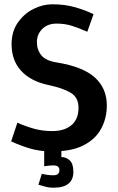

<svg xmlns="http://www.w3.org/2000/svg" viewBox="-20 -696 550 895"><path d="M478 -204Q478 -146 452 -97Q426 -48 370 -19Q314 10 224 10Q165 10 117.5 -4.5Q70 -19 32 -37L61 -124Q102 -106 140.5 -95.5Q179 -85 224 -85Q280 -85 313 -112.5Q346 -140 346 -194Q346 -242 309 -264Q272 -286 204 -300Q122 -318 78 -366.5Q34 -415 34 -490Q34 -549 63 -590.5Q92 -632 135.5 -654Q179 -676 224 -676Q283 -676 331 -662Q379 -648 416 -630L387 -548Q346 -566 314 -576Q282 -586 244 -586Q202 -586 177 -561Q152 -536 152 -500Q152 -464 172.5 -438.5Q193 -413 244 -405Q367 -385 422.5 -334.5Q478 -284 478 -204ZM229 75Q221 75 209 76Q197 77 186 79V0H266V36Q288 36 305 51.5Q322 67 322 105Q322 179 229 179Q208 179 191 174Q174 169 159 165L175 114Q186 117 200 119Q214 121 229 121Q257 121 257 97Q257 75 229 75Z"/></svg>

Font: Epunda Sans SemiBold
Style: Regular
Weight: 600
Designer: Simon Atzbach
Foundry: typofactur
Version: Version 2.204; ttfautohint (v1.8.4.7-5d5b)